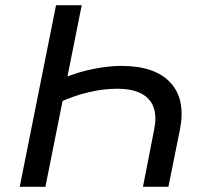

<svg xmlns="http://www.w3.org/2000/svg" viewBox="-20 -720 776 740"><path d="M531 0 574 -220Q590 -298 553 -338Q516 -378 432 -378Q379 -378 321.5 -364.5Q264 -351 208 -325L219 -417Q282 -443 340.5 -454.5Q399 -466 447 -466Q577 -466 636.5 -402Q696 -338 674 -223L629 0ZM56 0 196 -700H295L155 0Z"/></svg>

Font: MOST Montserrat Medium
Style: Italic
Weight: 500
Italic angle: -11.3°
Designer: Julieta Ulanovsky
Foundry: Julieta Ulanovsky
Version: Version 8.000;March 11, 2024;FontCreator 15.0.0.2926 64-bit